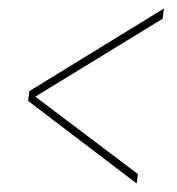

<svg xmlns="http://www.w3.org/2000/svg" viewBox="-20 -516 415 451"><path d="M301 -85 46 -279 49 -302 365 -496 362 -472 63 -289 304 -107Z"/></svg>

Font: Georama SemiCondensed Thin
Style: Italic
Weight: 100
Width: 4
Italic angle: -9°
Designer: Jean-Baptiste Levee
Foundry: Production Type
Version: Version 1.000